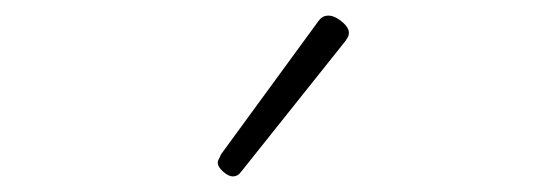

<svg xmlns="http://www.w3.org/2000/svg" viewBox="-20 -856 685 246"><path d="M278 -630Q273 -630 266 -636Q259 -642 259 -648Q259 -650 260.5 -652.5Q262 -655 263 -658L388 -829Q391 -833 394 -834.5Q397 -836 401 -836Q406 -836 412 -832.5Q418 -829 422.5 -824Q427 -819 427 -814Q427 -811 426 -809Q425 -807 423 -804L289 -636Q285 -630 278 -630Z"/></svg>

Font: Playwrite US Modern Thin
Style: Regular
Weight: 250
Designer: Veronika Burian, José Scaglione
Foundry: TypeTogether
Version: Version 1.003